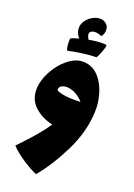

<svg xmlns="http://www.w3.org/2000/svg" viewBox="-163 -682 693 992"><g transform="rotate(20 183.5 -186.0)"><path d="M347 -154Q342 -45 288 64Q234 173 171 248Q139 236 91.5 204.5Q44 173 20 146Q23 142 27.5 138Q32 134 36 129Q120 42 162 -21Q103 -34 63 -70.5Q23 -107 23 -162Q23 -211 50 -262.5Q77 -314 118.5 -347.5Q160 -381 201 -381Q250 -381 284 -346.5Q318 -312 334 -259Q350 -206 347 -154ZM227 -180Q249 -180 259 -181Q242 -202 216.5 -215.5Q191 -229 167 -229Q149 -229 137.5 -221.5Q126 -214 126 -200Q132 -189 177 -183Q201 -180 227 -180ZM286 -499Q284 -485 274 -459.5Q264 -434 258 -426Q227 -426 182.5 -420Q138 -414 104 -406Q100 -412 98 -425.5Q96 -439 96 -453Q96 -468 98 -472Q116 -480 141 -486Q120 -511 120 -538Q120 -559 133.5 -578Q147 -597 167.5 -608.5Q188 -620 208 -620Q224 -620 235 -613Q257 -600 257 -573Q257 -553 244 -537Q224 -546 208 -546Q195 -546 186.5 -540.5Q178 -535 178 -526Q178 -512 189 -497Q229 -505 263 -505L282 -504Z"/></g></svg>

Font: Lalezar
Style: Regular
Weight: 400
Designer: Borna Izadpanah
Foundry: Borna Izadpanah
Version: Version 1.004